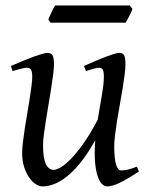

<svg xmlns="http://www.w3.org/2000/svg" viewBox="-20 -646 539 686"><path d="M476.1 -33.2Q436.5 -6.8 408.9 6.6Q381.3 20 362.8 20Q353.5 20 344.5 11.5Q335.4 2.9 328.9 -16.6Q322.3 -36.1 319.6 -67.6Q316.9 -99.1 320.3 -145Q300.3 -108.9 278.1 -78.6Q255.9 -48.3 231.9 -26.4Q208 -4.4 182.6 7.8Q157.2 20 130.9 20Q121.1 20 108.6 12.5Q96.2 4.9 85.2 -10.3Q74.2 -25.4 66.7 -47.9Q59.1 -70.3 59.1 -100.1Q59.1 -114.7 61.8 -137.2Q64.5 -159.7 68.4 -185.5Q72.3 -211.4 77.1 -239.3Q82 -267.1 85.9 -292.5Q89.8 -317.9 92.5 -338.4Q95.2 -358.9 95.2 -371.1Q95.2 -382.3 93.8 -388.9Q92.3 -395.5 89.6 -398.7Q86.9 -401.9 83.3 -402.8Q79.6 -403.8 75.2 -403.8Q70.8 -403.8 62.5 -402.1Q54.2 -400.4 45.9 -397.9Q36.1 -395.5 24.9 -392.1L19 -410.2Q39.6 -419.4 60.3 -428Q81.1 -436.5 98.6 -442.9Q116.2 -449.2 129.6 -453.1Q143.1 -457 148.9 -457Q163.1 -457 168 -447.8Q172.9 -438.5 172.9 -416Q172.9 -401.9 169.9 -378.9Q167 -356 162.6 -328.6Q158.2 -301.3 153.3 -272Q148.4 -242.7 144 -215.3Q139.6 -188 136.7 -165Q133.8 -142.1 133.8 -127.9Q133.8 -81.1 143.8 -60.1Q153.8 -39.1 171.9 -39.1Q181.6 -39.1 197.8 -48.6Q213.9 -58.1 234.4 -79.3Q254.9 -100.6 279.1 -134.8Q303.2 -168.9 329.1 -218.3Q332.5 -239.3 336.2 -260.5Q339.8 -281.7 343.3 -301.5Q346.7 -321.3 348.9 -339.1Q351.1 -356.9 351.1 -371.1Q351.1 -382.3 349.9 -388.9Q348.6 -395.5 346.2 -398.7Q343.8 -401.9 340.6 -402.8Q337.4 -403.8 333 -403.8Q328.6 -403.8 321 -402.1Q313.5 -400.4 305.7 -397.9Q296.9 -395.5 287.1 -392.1L279.8 -410.2Q300.3 -419.4 320.3 -428Q340.3 -436.5 357.2 -442.9Q374 -449.2 386.7 -453.1Q399.4 -457 405.8 -457Q419.4 -457 423.8 -447.8Q428.2 -438.5 428.2 -416Q428.2 -401.9 425.3 -379.2Q422.4 -356.4 418 -329.3Q413.6 -302.2 408.2 -272.7Q402.8 -243.2 398.4 -215.6Q394 -188 391.1 -164.1Q388.2 -140.1 388.2 -124Q388.2 -79.6 394.5 -58.3Q400.9 -37.1 413.1 -37.1Q425.8 -37.1 438.7 -40.3Q451.7 -43.5 469.2 -50.8ZM453.1 -614.3Q451.7 -608.9 448.5 -602.1Q445.3 -595.2 441.7 -588.4Q438 -581.5 434.6 -575.2Q431.2 -568.8 428.7 -564.9H160.6L152.8 -576.7Q154.8 -581.5 157.7 -588.1Q160.6 -594.7 163.8 -601.6Q167 -608.4 170.4 -615Q173.8 -621.6 176.8 -626.5H443.8Z"/></svg>

Font: Gentium Plus Phon
Style: Italic
Weight: 400
Italic angle: -8°
Designer: J. Victor Gaultney, Annie Olsen, Iska Routamaa, Becca Hirsbrunner
Foundry: SIL International
Version: Version 5.000